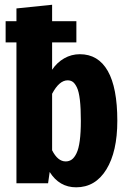

<svg xmlns="http://www.w3.org/2000/svg" viewBox="-20 -778 543 815"><path d="M318.8 -547.9Q397 -547.9 437.5 -476.8Q478 -405.8 478 -265.1Q478 -134.3 431.4 -58.6Q384.8 17.1 303.2 17.1Q231.9 17.1 190.9 -47.9L184.1 0H49.8V-598.1H3.9V-688H49.8V-742.2L201.2 -757.8V-688H304.2V-598.1H201.2V-481.9Q221.7 -512.7 252.4 -530.3Q283.2 -547.9 318.8 -547.9ZM258.8 -92.8Q273.4 -92.8 284.7 -100.8Q295.9 -108.9 304.9 -127.7Q314 -146.5 318.6 -180.9Q323.2 -215.3 323.2 -265.1Q323.2 -318.4 319.1 -353.8Q314.9 -389.2 306.6 -406.5Q298.3 -423.8 289.1 -430.4Q279.8 -437 267.1 -437Q231.4 -437 201.2 -379.9V-140.1Q225.1 -92.8 258.8 -92.8Z"/></svg>

Font: Fira Sans Compressed
Style: Bold
Weight: 700
Width: 1
Designer: Carrois Corporate & Edenspiekermann AG
Foundry: Carrois Corporate GbR & Edenspiekermann AG
Version: Version 4.203;PS 004.203;hotconv 1.0.88;makeotf.lib2.5.64775